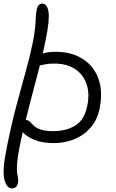

<svg xmlns="http://www.w3.org/2000/svg" viewBox="-28 -780 641 1060"><path d="M38 260Q8 260 -4 209.5Q-16 159 8 42Q34 -90 62 -195Q90 -300 114 -385.5Q138 -471 153 -545Q163 -596 166 -628Q169 -660 169.5 -681.5Q170 -703 174 -723Q180 -760 206 -760Q232 -760 239.5 -716.5Q247 -673 225 -564Q221 -545 217 -525Q213 -505 208 -485Q237 -494 279 -494Q366 -494 427.5 -455.5Q489 -417 515 -346.5Q541 -276 522 -181Q510 -120 473.5 -77Q437 -34 384 -12Q331 10 269 10Q205 10 161 -8.5Q117 -27 98 -50Q93 -30 88.5 -9.5Q84 11 80 31Q69 88 66.5 122Q64 156 66.5 174.5Q69 193 71.5 205Q74 217 71 231Q65 260 38 260ZM116 -117Q129 -117 137 -108Q145 -99 158 -86.5Q171 -74 196 -65Q221 -56 267 -56Q338 -56 388.5 -87.5Q439 -119 454 -197Q468 -266 449 -318.5Q430 -371 384.5 -400Q339 -429 273 -429Q241 -429 223 -425Q205 -421 192 -419Q174 -348 153.5 -271.5Q133 -195 114 -117Z"/></svg>

Font: Shantell Sans Normal
Style: Italic
Weight: 300
Italic angle: -11.31°
Designer: Stephen Nixon, Anya Danilova, Shantell Martin
Foundry: Arrow Type
Version: Version 1.008;[a672d596b]